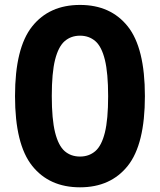

<svg xmlns="http://www.w3.org/2000/svg" viewBox="-20 -770 666 799"><path d="M313 9.5Q185 9.5 113.8 -80Q42.5 -169.5 42.5 -370Q42.5 -570.5 113.8 -660Q185 -749.5 313 -749.5Q440.5 -749.5 511.8 -660Q583 -570.5 583 -370Q583 -169.5 511.8 -80Q440.5 9.5 313 9.5ZM313 -118.5Q350.5 -118.5 376.8 -141.2Q403 -164 416.5 -218.5Q430 -273 430 -369.5Q430 -466 416.5 -521Q403 -576 376.8 -598.8Q350.5 -621.5 313 -621.5Q275.5 -621.5 249.2 -598.8Q223 -576 209.2 -521.5Q195.5 -467 195.5 -370.5Q195.5 -274 209.2 -219Q223 -164 249 -141.2Q275 -118.5 313 -118.5Z"/></svg>

Font: Encode Sans SmCnd
Style: Bold
Weight: 700
Width: 4
Designer: Multiple Designers
Foundry: Impallari Type
Version: Version 3.002; ttfautohint (v1.8.3) -l 8 -r 50 -G 200 -x 14 